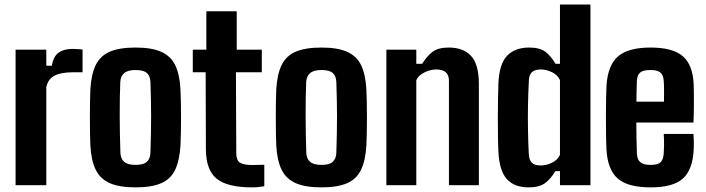

<svg xmlns="http://www.w3.org/2000/svg" viewBox="-20 -820 3124 850"><path d="M49 0V-600H185V-529H209.5Q216.5 -571 239.8 -587.2Q263 -603.5 301 -603.5Q313 -603.5 325.2 -602.5Q337.5 -601.5 345.5 -601V-500H302.5Q251.5 -500 222.2 -485.5Q193 -471 185 -434.5V0Z M580 9.5Q509 9.5 466.5 -9Q424 -27.5 403.8 -68.5Q383.5 -109.5 380 -176.5Q379 -198.5 378.5 -230.8Q378 -263 378 -299.2Q378 -335.5 378.5 -368.5Q379 -401.5 380 -424Q384 -492 404.2 -532.8Q424.5 -573.5 467 -591.5Q509.5 -609.5 580 -609.5Q652 -609.5 694.2 -590.5Q736.5 -571.5 756 -530.8Q775.5 -490 779 -424Q780 -401.5 780.8 -368.8Q781.5 -336 781.5 -300.5Q781.5 -265 780.8 -232.2Q780 -199.5 779 -176.5Q775 -109.5 755.5 -68.5Q736 -27.5 693.8 -9Q651.5 9.5 580 9.5ZM580 -90Q615.5 -90 630.2 -103.8Q645 -117.5 646 -144Q647.5 -188.5 648.2 -227.5Q649 -266.5 649 -303.2Q649 -340 648.2 -377.5Q647.5 -415 646 -457Q645 -483.5 630.2 -496.8Q615.5 -510 580 -510Q545 -510 529.2 -495.8Q513.5 -481.5 512.5 -456.5Q511 -423.5 510.5 -386Q510 -348.5 510 -308.2Q510 -268 510.8 -226.8Q511.5 -185.5 513 -144Q514 -117.5 529.5 -103.8Q545 -90 580 -90Z M1096.5 9.5Q986 9.5 939 -29Q892 -67.5 891.5 -158.5L890.5 -500H833.5V-600H893.5V-770H1028V-600H1139V-500H1024.5L1026 -143Q1026 -111 1041.8 -100.2Q1057.5 -89.5 1097 -89.5Q1110.5 -89.5 1122.8 -90Q1135 -90.5 1150 -90.5V4.5Q1138 6.5 1125 8Q1112 9.5 1096.5 9.5Z M1403 9.5Q1332 9.5 1289.5 -9Q1247 -27.5 1226.8 -68.5Q1206.5 -109.5 1203 -176.5Q1202 -198.5 1201.5 -230.8Q1201 -263 1201 -299.2Q1201 -335.5 1201.5 -368.5Q1202 -401.5 1203 -424Q1207 -492 1227.2 -532.8Q1247.5 -573.5 1290 -591.5Q1332.5 -609.5 1403 -609.5Q1475 -609.5 1517.2 -590.5Q1559.5 -571.5 1579 -530.8Q1598.5 -490 1602 -424Q1603 -401.5 1603.8 -368.8Q1604.5 -336 1604.5 -300.5Q1604.5 -265 1603.8 -232.2Q1603 -199.5 1602 -176.5Q1598 -109.5 1578.5 -68.5Q1559 -27.5 1516.8 -9Q1474.5 9.5 1403 9.5ZM1403 -90Q1438.5 -90 1453.2 -103.8Q1468 -117.5 1469 -144Q1470.5 -188.5 1471.2 -227.5Q1472 -266.5 1472 -303.2Q1472 -340 1471.2 -377.5Q1470.5 -415 1469 -457Q1468 -483.5 1453.2 -496.8Q1438.5 -510 1403 -510Q1368 -510 1352.2 -495.8Q1336.5 -481.5 1335.5 -456.5Q1334 -423.5 1333.5 -386Q1333 -348.5 1333 -308.2Q1333 -268 1333.8 -226.8Q1334.5 -185.5 1336 -144Q1337 -117.5 1352.5 -103.8Q1368 -90 1403 -90Z M1690.5 0V-600H1823V-537.5H1849Q1870.5 -572.5 1895.5 -591Q1920.5 -609.5 1966.5 -609.5Q2031 -609.5 2065.2 -572.8Q2099.5 -536 2100 -451V0H1967.5V-462.5Q1967.5 -488.5 1953 -500.5Q1938.5 -512.5 1911 -512.5Q1886.5 -512.5 1859.8 -499.8Q1833 -487 1823 -465.5V0Z M2320.5 9.5Q2256.5 9.5 2223.5 -27.5Q2190.5 -64.5 2186.5 -149Q2185 -178.5 2184.5 -218.8Q2184 -259 2184 -302.2Q2184 -345.5 2184.8 -384.8Q2185.5 -424 2186.5 -451Q2190 -536.5 2224.8 -573Q2259.5 -609.5 2322.5 -609.5Q2370 -609.5 2394.2 -591Q2418.5 -572.5 2439.5 -537.5H2459V-800H2594V0H2459V-62.5H2438.5Q2418.5 -28 2392.8 -9.2Q2367 9.5 2320.5 9.5ZM2374.5 -87.5Q2399 -87.5 2424 -99.8Q2449 -112 2459 -134.5V-465.5Q2449 -488 2424 -500.2Q2399 -512.5 2374.5 -512.5Q2348 -512.5 2335.2 -500.8Q2322.5 -489 2321.5 -465.5Q2318.5 -412 2317.5 -355Q2316.5 -298 2317.5 -242.5Q2318.5 -187 2321 -138.5Q2322.5 -111.5 2334.8 -99.5Q2347 -87.5 2374.5 -87.5Z M2861.5 9.5Q2758.5 9.5 2714.2 -30Q2670 -69.5 2665 -157Q2663.5 -183.5 2663 -222.5Q2662.5 -261.5 2662.5 -303.5Q2662.5 -345.5 2663.2 -382.5Q2664 -419.5 2665 -441.5Q2671 -532 2716.5 -570.8Q2762 -609.5 2860 -609.5Q2958.5 -609.5 3002.8 -571.2Q3047 -533 3051 -447Q3051.5 -435 3051.8 -406.2Q3052 -377.5 3051.8 -342.5Q3051.5 -307.5 3050 -277.5H2797Q2797 -245 2797.8 -211.8Q2798.5 -178.5 2799.5 -142Q2800.5 -114 2814.5 -102Q2828.5 -90 2861 -90Q2892.5 -90 2904.8 -102Q2917 -114 2918.5 -143Q2919.5 -158 2919.8 -178.2Q2920 -198.5 2918.5 -227H3050Q3051 -218.5 3051.5 -195.8Q3052 -173 3051 -157Q3046.5 -68 3002.8 -29.2Q2959 9.5 2861.5 9.5ZM2797.5 -370H2919.5Q2919.5 -389.5 2919.8 -408.5Q2920 -427.5 2919.5 -441.5Q2919 -455.5 2918.5 -461Q2917 -487.5 2903.8 -498.8Q2890.5 -510 2860 -510Q2826.5 -510 2813.5 -498.5Q2800.5 -487 2799.5 -461Q2799 -437.5 2798.2 -414.8Q2797.5 -392 2797.5 -370Z"/></svg>

Font: Big Shoulders Text Thin ExtraBold
Style: Regular
Weight: 800
Version: Version 2.002